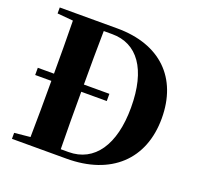

<svg xmlns="http://www.w3.org/2000/svg" viewBox="-129 -887 1058 1026"><g transform="rotate(20 399.5 -373.5)"><path d="M448 -363V-404H303C303 -508 303 -610 305 -709H353C496 -709 582 -593 582 -374C582 -162 496 -37 349 -37H305C303 -142 303 -248 303 -360V-363ZM41 -713 131 -705C133 -605 133 -506 133 -404H41V-363H133V-360C133 -248 133 -144 131 -43L41 -34V0H351C603 0 756 -142 756 -376C756 -606 613 -747 368 -747H41Z"/></g></svg>

Font: Noto Serif CJK SC Black
Style: Regular
Weight: 900
Designer: Ryoko NISHIZUKA 西塚涼子 (kana & ideographs); Frank Grießhammer (Latin, Greek & Cyrillic); Wenlong ZHANG 张文龙 (bopomofo); San
Foundry: Adobe
Version: Version 2.001;hotconv 1.1.0;makeotfexe 2.6.0